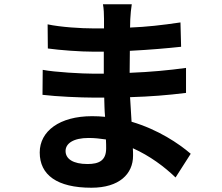

<svg xmlns="http://www.w3.org/2000/svg" viewBox="-20 -826 1040 899"><path d="M802 5 873 -106C817 -154 721 -219 596 -256C593 -295 592 -334 589 -371C685 -374 762 -380 851 -391V-508C770 -497 687 -489 587 -485L588 -588C684 -593 763 -600 828 -607L825 -721C737 -708 666 -700 589 -697L590 -736C591 -761 594 -786 597 -806H462C466 -787 467 -757 467 -738V-693H418C359 -693 264 -699 203 -712L204 -599C261 -591 356 -584 419 -584H466V-481H419C366 -481 236 -488 180 -499L179 -382C245 -374 359 -369 417 -369H468C469 -340 469 -310 472 -279C452 -281 432 -282 411 -282C259 -282 166 -212 166 -112C166 -7 247 53 408 53C539 53 603 -12 603 -97C603 -108 603 -119 602 -132C682 -96 749 -46 802 5ZM477 -131C477 -74 443 -58 390 -58C322 -58 287 -82 287 -119C287 -154 323 -180 395 -180C423 -180 449 -177 476 -173C477 -156 477 -142 477 -131Z"/></svg>

Font: Spoqa Han Sans Neo Bold
Style: Bold
Weight: 700
Designer: [Spoqa Han Sans Neo] Dong-huui Kim  Younghwa Kang  Yujin Lee  [Noto Sans] Ryoko NISHIZUKA  (kana & ideographs); Paul D. 
Foundry: Spoqa (http://www.spoqa-han-sans.com)
Version: Version 1.100;hotconv 1.0.109;makeotfexe 2.5.65596